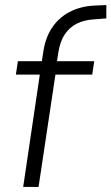

<svg xmlns="http://www.w3.org/2000/svg" viewBox="-20 -742 442 762"><path d="M72 0 138 -446H43L51 -499H157L144 -486L151 -531Q159 -590 185.5 -630.5Q212 -671 255 -694Q298 -717 356 -720L402 -722V-669L352 -665Q315 -663 285.5 -648.5Q256 -634 237 -605.5Q218 -577 211 -531L205 -491L199 -499H354L346 -446H200L133 0Z"/></svg>

Font: Nunitoga
Style: Light Italic
Weight: 300
Italic angle: -9°
Designer: Vernon Adams
Foundry: Vernon Adams
Version: Version 1.0